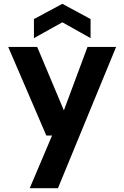

<svg xmlns="http://www.w3.org/2000/svg" viewBox="-20 -767 652 1007"><path d="M136 220 253 -56H223L23 -521H175L315 -188L439 -521H589L284 220ZM158 -567V-667L307 -747L455 -667V-567L307 -650Z"/></svg>

Font: DM Sans 10pt ExtraBold
Style: Regular
Weight: 800
Version: Version 4.004;gftools[0.9.30]